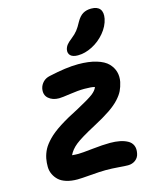

<svg xmlns="http://www.w3.org/2000/svg" viewBox="-139 -1076 927 1158"><g transform="rotate(-15 324.0 -497.0)"><path d="M395 -731.9Q363.3 -731.9 348.9 -745.8Q334.5 -759.8 338.9 -783.2Q342.3 -798.8 352.3 -811.5Q362.3 -824.2 382.8 -839.8Q407.7 -859.4 422.1 -877.7Q436.5 -896 452.1 -925.8Q470.2 -958 491.9 -970.9Q513.7 -983.9 543.9 -983.9Q582 -983.9 598.1 -963.4Q614.3 -942.9 606.9 -903.8Q597.7 -858.9 564.2 -818.8Q530.8 -778.8 485.1 -755.4Q439.5 -731.9 395 -731.9ZM198.2 -9.8Q159.7 -9.8 130.1 -19Q100.6 -28.3 83.3 -44.2Q65.9 -60.1 55.4 -81.8Q44.9 -103.5 44.4 -128.7Q43.9 -153.8 48.8 -181.2Q55.2 -211.4 68.6 -236.6Q82 -261.7 110.4 -291Q138.7 -320.3 188 -352.1Q237.3 -383.8 309.1 -419.9Q383.8 -460 410.4 -480.2Q437 -500.5 443.8 -521Q425.8 -526.9 378.9 -526.9Q340.3 -526.9 287.8 -519Q235.4 -511.2 217.8 -511.2Q177.7 -511.2 152.3 -533.4Q127 -555.7 134.8 -595.2Q139.6 -616.7 155.8 -633.5Q171.9 -650.4 198.2 -655.8Q306.6 -680.2 380.9 -680.2Q447.3 -680.2 494.9 -665.8Q542.5 -651.4 565.9 -627Q589.4 -602.5 597.4 -573.5Q605.5 -544.4 599.1 -511.2Q592.3 -481 581.5 -458.5Q570.8 -436 547.1 -409.9Q523.4 -383.8 482.7 -356.2Q441.9 -328.6 379.9 -295.9Q287.1 -246.6 253.2 -219.2Q219.2 -191.9 204.1 -159.2Q226.6 -157.2 242.2 -157.2Q265.1 -157.2 332.3 -164.6Q399.4 -171.9 443.8 -171.9Q477.1 -171.9 503.9 -166.7Q530.8 -161.6 552.2 -150.1Q573.7 -138.7 582.8 -117.9Q591.8 -97.2 585.9 -68.8Q581.5 -43.5 561.8 -28.3Q542 -13.2 515.1 -13.2Q497.1 -13.2 456.1 -16.6Q415 -20 377 -20Q342.8 -20 282.2 -14.9Q221.7 -9.8 198.2 -9.8Z"/></g></svg>

Font: Shantell Sans Irregular
Style: Bold Italic
Weight: 700
Italic angle: -11.31°
Designer: Stephen Nixon, Anya Danilova, Shantell Martin
Foundry: Arrow Type
Version: Version 1.006;[9816181b4]